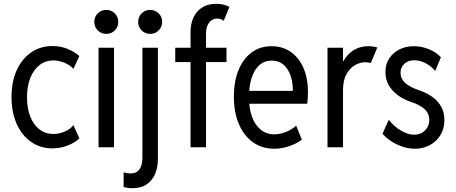

<svg xmlns="http://www.w3.org/2000/svg" viewBox="-20 -780 2413 1017"><path d="M257.8 5.9Q194.3 5.9 145.5 -27.8Q96.7 -61.5 68.8 -122.8Q41 -184.1 41 -266.6Q41 -347.7 68.6 -408.2Q96.2 -468.8 145 -502.4Q193.8 -536.1 257.8 -536.1Q301.8 -536.1 338.4 -520.8Q375 -505.4 400.4 -483.4L369.1 -415Q350.1 -436.5 319.8 -448.2Q289.6 -460 263.7 -460Q221.2 -460 189.7 -435.5Q158.2 -411.1 140.6 -367.2Q123 -323.2 123 -264.6Q123 -205.6 140.6 -161.9Q158.2 -118.2 189.7 -94.2Q221.2 -70.3 263.7 -70.3Q292.5 -70.3 322 -82.8Q351.6 -95.2 369.1 -117.2L400.4 -46.9Q375.5 -23.4 337.6 -8.8Q299.8 5.9 257.8 5.9Z M502 0V-527.3H584V0ZM543 -600.6Q516.1 -600.6 497.8 -618.9Q479.5 -637.2 479.5 -664.1Q479.5 -690.9 497.8 -709.2Q516.1 -727.5 543 -727.5Q569.8 -727.5 588.1 -709.2Q606.4 -690.9 606.4 -664.1Q606.4 -637.2 588.1 -618.9Q569.8 -600.6 543 -600.6Z M681.6 216.8Q668.5 216.8 657.2 215.3Q646 213.9 634.8 210.9V132.8Q644.5 135.7 653.3 137.2Q662.1 138.7 672.9 138.7Q703.6 138.7 719 116.5Q734.4 94.2 734.4 55.7V-527.3H816.4V61.5Q816.4 105.5 801.8 140.6Q787.1 175.8 757.3 196.3Q727.5 216.8 681.6 216.8ZM775.4 -600.6Q748.5 -600.6 730.2 -618.9Q711.9 -637.2 711.9 -664.1Q711.9 -690.9 730.2 -709.2Q748.5 -727.5 775.4 -727.5Q802.2 -727.5 820.6 -709.2Q838.9 -690.9 838.9 -664.1Q838.9 -637.2 820.6 -618.9Q802.2 -600.6 775.4 -600.6Z M908.2 -451.2V-527.3H1179.7V-451.2ZM989.3 0V-610.4Q989.3 -654.3 1005.1 -688Q1021 -721.7 1051.3 -740.7Q1081.5 -759.8 1125 -759.8Q1146.5 -759.8 1163.3 -755.6Q1180.2 -751.5 1195.3 -744.1L1165 -669.9Q1157.7 -676.8 1147.9 -679.2Q1138.2 -681.6 1129.9 -681.6Q1104.5 -681.6 1087.9 -660.6Q1071.3 -639.6 1071.3 -601.6V0Z M1432.6 7.8Q1368.2 7.8 1320.1 -26.4Q1272 -60.5 1245.4 -122.6Q1218.8 -184.6 1218.8 -268.6Q1218.8 -347.7 1242.9 -407.7Q1267.1 -467.8 1312 -501.5Q1356.9 -535.2 1418.9 -535.2Q1477.1 -535.2 1520.3 -504.9Q1563.5 -474.6 1587.4 -419.9Q1611.3 -365.2 1611.3 -292Q1611.3 -274.4 1610.1 -259Q1608.9 -243.7 1607.4 -230.5H1281.2V-298.8H1531.2Q1531.2 -370.6 1501.5 -414.8Q1471.7 -459 1418.9 -459Q1380.4 -459 1353.5 -434.6Q1326.7 -410.2 1312.7 -366.7Q1298.8 -323.2 1298.8 -265.6Q1298.8 -205.6 1314.9 -161.4Q1331.1 -117.2 1361.3 -92.8Q1391.6 -68.4 1433.6 -68.4Q1460.9 -68.4 1492.2 -80.1Q1523.4 -91.8 1548.8 -114.3L1579.1 -40Q1548.3 -17.6 1509.5 -4.9Q1470.7 7.8 1432.6 7.8Z M1714.8 0V-527.3H1796.9V-456.1H1810.5L1785.2 -423.8Q1795.4 -455.6 1815.4 -480.7Q1835.4 -505.9 1864.5 -520.5Q1893.6 -535.2 1931.6 -535.2Q1944.8 -535.2 1959.2 -533Q1973.6 -530.8 1978.5 -528.3L1944.3 -446.3Q1940.9 -447.8 1931.4 -449Q1921.9 -450.2 1912.1 -450.2Q1887.7 -450.2 1860.8 -435.3Q1834 -420.4 1815.4 -387.7Q1796.9 -355 1796.9 -301.8V0Z M2177.7 7.8Q2132.3 7.8 2085.7 -13.4Q2039.1 -34.7 2005.9 -71.3L2039.1 -145.5Q2068.4 -108.9 2105 -87.6Q2141.6 -66.4 2173.8 -66.4Q2208.5 -66.4 2231.2 -89.1Q2253.9 -111.8 2253.9 -144.5Q2253.9 -178.2 2229.5 -201.4Q2205.1 -224.6 2154.3 -241.2Q2116.2 -253.9 2086.2 -276.4Q2056.2 -298.8 2038.8 -329.6Q2021.5 -360.4 2021.5 -398.4Q2021.5 -439.5 2041.5 -470.2Q2061.5 -501 2095.5 -518.1Q2129.4 -535.2 2171.9 -535.2Q2212.4 -535.2 2251.5 -519.5Q2290.5 -503.9 2315.4 -476.6L2285.2 -404.3Q2263.2 -430.7 2233.2 -445.8Q2203.1 -460.9 2173.8 -460.9Q2142.6 -460.9 2122.1 -442.4Q2101.6 -423.8 2101.6 -394.5Q2101.6 -363.3 2125.7 -341.1Q2149.9 -318.8 2200.2 -301.8Q2238.3 -289.1 2268.6 -267.8Q2298.8 -246.6 2316.4 -215.8Q2334 -185.1 2334 -143.6Q2334 -99.6 2313.5 -65.4Q2293 -31.2 2257.6 -11.7Q2222.2 7.8 2177.7 7.8Z"/></svg>

Font: Reddit Sans Condensed
Style: Regular
Weight: 400
Designer: Stephen Hutchings
Foundry: Reddit
Version: Version 1.014